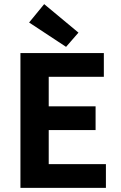

<svg xmlns="http://www.w3.org/2000/svg" viewBox="-20 -910 585 930"><path d="M79 0V-653H483V-538H216V-395H443V-280H216V-115H493V0ZM300 -683 121 -801 194 -890 360 -752Z"/></svg>

Font: Assistant
Style: Bold
Weight: 700
Designer: Hebrew By Ben Nathan, Latin by Paul Hunt
Version: Version 3.000